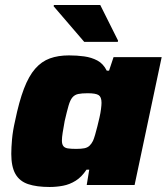

<svg xmlns="http://www.w3.org/2000/svg" viewBox="-20 -738 665 766"><path d="M178 8Q126 8 92 -3.5Q58 -15 41.5 -44Q25 -73 25 -124Q25 -149 28 -182.5Q31 -216 40 -255Q56 -333 75.5 -384Q95 -435 120.5 -464Q146 -493 179 -505Q212 -517 255 -517Q287 -517 316 -513Q345 -509 368.5 -496.5Q392 -484 406 -456H415L433 -510H625L517 0H326L336 -61H325Q306 -32 282 -17Q258 -2 231.5 3Q205 8 178 8ZM284 -144Q304 -144 316.5 -146.5Q329 -149 337 -156.5Q345 -164 351 -176Q355 -185 359.5 -200.5Q364 -216 368.5 -234Q373 -252 377 -269.5Q381 -287 383 -303Q385 -319 385 -328Q385 -351 373.5 -358.5Q362 -366 330 -366Q306 -366 292 -363Q278 -360 269 -349.5Q260 -339 253.5 -316.5Q247 -294 238 -255Q233 -227 230 -208.5Q227 -190 227 -177Q227 -163 232.5 -155.5Q238 -148 250.5 -146Q263 -144 284 -144ZM316 -571 194 -713 195 -718H380L451 -576L450 -571Z"/></svg>

Font: Saira SemiExpanded ExtraBold
Style: Italic
Weight: 800
Width: 6
Italic angle: -12°
Designer: Hector Gatti with collaboration of the Omnibus-Type team
Foundry: Omnibus-Type
Version: Version 1.101